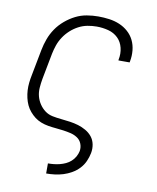

<svg xmlns="http://www.w3.org/2000/svg" viewBox="-84 -607 719 882"><g transform="rotate(10 275.0 -166.0)"><path d="M193 210H192V163H193Q206 163 220 161.5Q234 160 247.5 156.5Q261 153 274 147Q287 141 298 131Q309 121 316 108.5Q323 96 326 82Q329 64 322.5 47.5Q316 31 301.5 21.5Q287 12 270 8Q253 4 235 1.5Q217 -1 199.5 -2.5Q182 -4 164 -7Q146 -10 129.5 -16.5Q113 -23 100 -33Q87 -43 76 -56Q65 -69 58 -84Q51 -99 47 -116.5Q43 -134 42 -151.5Q41 -169 43 -187.5Q45 -206 49 -225L72 -345Q77 -371 86.5 -397Q96 -423 112 -446.5Q128 -470 150.5 -489Q173 -508 198 -520.5Q223 -533 250 -537.5Q277 -542 303 -542Q329 -542 354.5 -538.5Q380 -535 402.5 -525.5Q425 -516 443 -500Q461 -484 471.5 -462.5Q482 -441 484.5 -415.5Q487 -390 482 -364L481 -359H429V-363Q435 -391 428.5 -418Q422 -445 403.5 -463Q385 -481 358.5 -488Q332 -495 304 -495Q283 -495 261.5 -491Q240 -487 220 -476.5Q200 -466 183 -450.5Q166 -435 153.5 -416Q141 -397 134 -376.5Q127 -356 123 -336L100 -216Q96 -194 94.5 -173Q93 -152 98 -133Q103 -114 114 -97.5Q125 -81 140.5 -69.5Q156 -58 176 -54Q196 -50 217 -48Q238 -46 258.5 -43Q279 -40 297.5 -34.5Q316 -29 333.5 -19Q351 -9 363 6Q375 21 379 41Q383 61 379 82Q375 102 366.5 121Q358 140 343.5 155.5Q329 171 310 182Q291 193 271.5 199Q252 205 232 207.5Q212 210 193 210Z"/></g></svg>

Font: Lode Dark
Style: Italic
Weight: 400
Italic angle: -11°
Monospace: yes
Designer: Belleve Invis
Foundry: Belleve Invis
Version: Version 29.2.0; ttfautohint (v1.8.3)